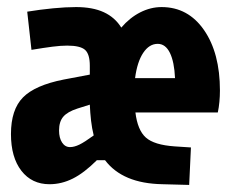

<svg xmlns="http://www.w3.org/2000/svg" viewBox="-20 -510 654 543"><path d="M474 -96 520 -93 515 13 440 11Q383 10 342.5 -7Q302 -24 277 -57H254Q218 -21 186 -5Q154 11 120 11Q70 11 40.5 -27Q11 -65 11 -131Q11 -200 45 -234.5Q79 -269 160 -285L234 -299V-324Q234 -357 220.5 -369Q207 -381 170 -381Q152 -381 128.5 -378Q105 -375 69 -369L57 -477Q94 -483 130 -486.5Q166 -490 195 -490Q242 -490 273.5 -475.5Q305 -461 323 -432Q347 -460 376.5 -475Q406 -490 437 -490Q512 -490 557 -425Q602 -360 602 -254Q602 -238 600.5 -222Q599 -206 596 -192H363Q369 -142 392.5 -121Q416 -100 474 -96ZM426 -386Q402 -386 385 -360.5Q368 -335 362 -289H475Q473 -335 460.5 -360.5Q448 -386 426 -386ZM147 -141Q147 -120 155.5 -107Q164 -94 178 -94Q190 -94 204.5 -101Q219 -108 245 -127Q240 -147 237.5 -169Q235 -191 234 -214L199 -203Q171 -194 159 -180Q147 -166 147 -141Z"/></svg>

Font: Intel One Mono
Style: Bold
Weight: 700
Monospace: yes
Designer: Fred Shallcrass
Foundry: Frere-Jones Type LLC
Version: Version 1.400;hotconv 1.1.0;makeotfexe 2.6.0;FJTRelease1.4